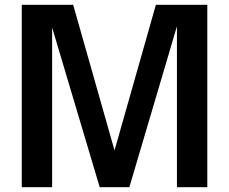

<svg xmlns="http://www.w3.org/2000/svg" viewBox="-20 -783 959 803"><path d="M198 0H71V-763H286L459 -154L632 -763H847V0H720V-673L521 0H397L198 -668Z"/></svg>

Font: Open Sauce One SemiBold
Style: Regular
Weight: 600
Designer: Alfredo Marco Pradil
Foundry: Creative Sauce Fz LLC
Version: Version 1.477